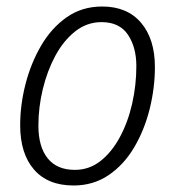

<svg xmlns="http://www.w3.org/2000/svg" viewBox="-20 -561 538 590"><path d="M206 9Q127 9 84.5 -40Q42 -89 42 -176Q42 -239 58.5 -303Q75 -367 106.5 -421Q138 -475 185 -508Q232 -541 294 -541Q371 -541 413.5 -491Q456 -441 456 -355Q456 -291 440 -226.5Q424 -162 392.5 -108.5Q361 -55 314 -23Q267 9 206 9ZM210 -39Q254 -39 288.5 -66Q323 -93 348 -139Q373 -185 386 -242Q399 -299 399 -358Q399 -416 373 -454.5Q347 -493 292 -493Q247 -493 211 -464.5Q175 -436 150 -389.5Q125 -343 111.5 -287Q98 -231 98 -175Q98 -110 126.5 -74.5Q155 -39 210 -39Z"/></svg>

Font: Noto Sans SemiCondensed Light
Style: Italic
Weight: 300
Width: 4
Italic angle: -12°
Designer: Monotype Design Team
Foundry: Monotype Imaging Inc.
Version: Version 2.013; ttfautohint (v1.8.4.7-5d5b)